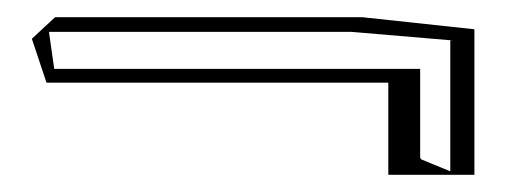

<svg xmlns="http://www.w3.org/2000/svg" viewBox="-20 -281 589 223"><path d="M17 -236 34 -185H431V-78H531V-247L401 -261H44ZM37 -243V-244H388L506 -234H503V-82L469 -96L468 -98V-201H43Z"/></svg>

Font: Quebrada
Style: Regular
Weight: 400
Designer: deFharo
Foundry: deFharo
Version: Version 1.034 2012